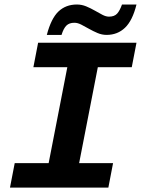

<svg xmlns="http://www.w3.org/2000/svg" viewBox="-20 -853 641 873"><path d="M153.3 -658.7H600.6L579.1 -547.4H424.8L339.8 -111.3H494.1L472.7 0H25.4L46.9 -111.3H201.2L286.1 -547.4H131.8ZM464.8 -694.3Q443.4 -694.3 423.3 -702.9Q403.3 -711.4 384.8 -721.9Q366.2 -732.4 349.6 -741Q333 -749.5 318.4 -749.5Q294.9 -749.5 282 -736.8Q269 -724.1 259.8 -694.3H192.9Q212.4 -769 245.8 -800.8Q279.3 -832.5 329.6 -832.5Q351.6 -832.5 372.1 -824Q392.6 -815.4 410.9 -804.9Q429.2 -794.4 445.3 -785.9Q461.4 -777.3 475.6 -777.3Q500 -777.3 512.5 -791Q524.9 -804.7 534.7 -832.5H600.6Q582.5 -759.3 548.3 -726.8Q514.2 -694.3 464.8 -694.3Z"/></svg>

Font: Cousine
Style: Bold Italic
Weight: 700
Italic angle: -12°
Monospace: yes
Designer: Steve Matteson
Foundry: Ascender Corporation
Version: Version 1.20